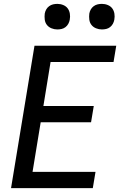

<svg xmlns="http://www.w3.org/2000/svg" viewBox="-20 -971 640 991"><path d="M37 0 158 -735H580L566 -651H241L204 -424H464L450 -340H190L148 -84H473L459 0ZM506 -819Q490 -819 475.5 -825Q461 -831 452 -842.5Q443 -854 441 -869.5Q439 -885 441 -901Q443 -912 448.5 -922Q454 -932 463.5 -939Q473 -946 484 -948.5Q495 -951 506 -951Q522 -951 536.5 -945Q551 -939 559.5 -927.5Q568 -916 570.5 -900.5Q573 -885 570 -869Q568 -858 562.5 -848Q557 -838 548 -831Q539 -824 528 -821.5Q517 -819 506 -819ZM276 -819Q260 -819 245.5 -825Q231 -831 222 -842.5Q213 -854 211 -869.5Q209 -885 211 -901Q213 -912 218.5 -922Q224 -932 233.5 -939Q243 -946 254 -948.5Q265 -951 276 -951Q292 -951 306.5 -945Q321 -939 329.5 -927.5Q338 -916 340.5 -900.5Q343 -885 340 -869Q338 -858 332.5 -848Q327 -838 318 -831Q309 -824 298 -821.5Q287 -819 276 -819Z"/></svg>

Font: Iosevka Custom Medium
Style: Italic
Weight: 500
Italic angle: -9°
Designer: Belleve Invis
Foundry: Belleve Invis
Version: Version 27.0.1